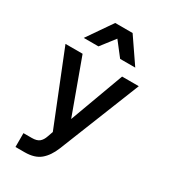

<svg xmlns="http://www.w3.org/2000/svg" viewBox="-228 -866 1024 1166"><g transform="rotate(30 284.0 -283.5)"><path d="M424 -500H541L315 66Q290 128 250.5 161Q211 194 141 194H77V97H136Q170 97 187.5 83Q205 69 215 39L228 2L27 -500H147L285 -122ZM466 -587H360L284 -685L208 -587H105L225 -761H347Z"/></g></svg>

Font: Wix Madefor Text SemiBold
Style: Regular
Weight: 600
Designer: Dalton Maag Ltd
Foundry: Dalton Maag Ltd
Version: Version 3.100